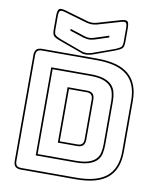

<svg xmlns="http://www.w3.org/2000/svg" viewBox="-104 -1068 954 1159"><g transform="rotate(10 373.0 -489.0)"><path d="M698 -204Q698 -96 635.5 -43Q573 10 442 10H105Q81 10 70 -1Q59 -12 59 -36V-684Q59 -708 70 -719Q81 -730 105 -730H442Q573 -730 635.5 -677Q698 -624 698 -516ZM442 0Q567 0 627.5 -50Q688 -100 688 -204V-516Q688 -620 627.5 -670Q567 -720 442 -720H105Q86 -720 77.5 -711.5Q69 -703 69 -684V-36Q69 -17 77.5 -8.5Q86 0 105 0ZM178 -90V-630H420Q471 -630 502.5 -619Q534 -608 551 -589.5Q568 -571 574 -545.5Q580 -520 580 -491V-226Q580 -197 574.5 -172Q569 -147 552 -129Q535 -111 503 -100.5Q471 -90 420 -90ZM420 -620H188V-100H420Q468 -100 497.5 -109.5Q527 -119 543 -135.5Q559 -152 564.5 -175.5Q570 -199 570 -226V-491Q570 -518 564 -542Q558 -566 542 -583Q526 -600 496.5 -610Q467 -620 420 -620ZM296 -529H415Q439 -529 450.5 -517.5Q462 -506 462 -481V-238Q462 -213 450.5 -201Q439 -189 415 -189H296ZM415 -519H306V-199H415Q434 -199 443 -208.5Q452 -218 452 -238V-481Q452 -500 443 -509.5Q434 -519 415 -519ZM374 -742Q364 -742 355 -743Q346 -744 339 -748L201 -798Q171 -809 162 -819Q153 -829 153 -860V-941Q153 -976 163.5 -984Q174 -992 208 -982L345 -942Q361 -938 373 -938Q385 -938 401 -942L538 -982Q571 -992 581.5 -984.5Q592 -977 592 -941V-860Q592 -829 582 -819Q572 -809 544 -798L417 -752Q407 -748 395.5 -745.5Q384 -743 374 -742ZM404 -932Q387 -928 373 -928Q359 -928 342 -932L205 -972Q179 -980 171 -974Q163 -968 163 -941V-860Q163 -833 171.5 -825Q180 -817 205 -807L342 -757Q349 -754 357 -753Q365 -752 374 -752Q383 -753 393.5 -755Q404 -757 413 -761L541 -807Q565 -817 573.5 -825Q582 -833 582 -860V-941Q582 -968 574 -974Q566 -980 541 -972ZM253 -879 340 -851Q347 -849 354.5 -847Q362 -845 372 -845Q382 -845 389.5 -847Q397 -849 404 -851L491 -879V-868L408 -841Q399 -839 391 -837Q383 -835 372 -835Q361 -835 353 -837Q345 -839 336 -841L253 -868Z"/></g></svg>

Font: Bungee Outline
Style: Regular
Weight: 400
Designer: David Jonathan Ross
Foundry: David Jonathan Ross
Version: Version 1.001;PS 1.0;hotconv 1.0.72;makeotf.lib2.5.5900